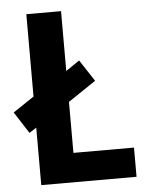

<svg xmlns="http://www.w3.org/2000/svg" viewBox="-57 -757 618 799"><g transform="rotate(-5 252.0 -357.0)"><path d="M83 0H481V-122H228V-335L344 -413L285 -503L228 -464V-714H83V-370L-5 -311L53 -221L83 -240Z"/></g></svg>

Font: Noto Sans Sinhala UI SemiCondensed
Style: Bold
Weight: 700
Width: 4
Designer: Jelle Bosma - Monotype Design Team
Foundry: Monotype Imaging Inc.
Version: Version 2.006